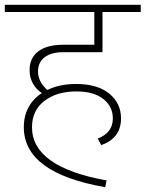

<svg xmlns="http://www.w3.org/2000/svg" viewBox="-33 -702 605 798"><path d="M125 -405Q125 -362 164 -328Q214 -353 283 -353Q372 -353 421 -313Q470 -273 470 -210Q470 -128 388 -99L373 -126Q436 -150 436 -210Q436 -259 396.5 -290.5Q357 -322 284 -322Q203 -322 151.5 -282.5Q100 -243 100 -173Q100 -8 410 48L404 76Q66 17 66 -173Q66 -220 85.5 -256Q105 -292 141 -315Q117 -331 103.5 -355.5Q90 -380 90 -411Q90 -461 126 -488.5Q162 -516 230 -516H359V-652H-13V-682H552V-652H393V-485H230Q180 -485 152.5 -464Q125 -443 125 -405Z"/></svg>

Font: FiraGO UltraLight
Style: Regular
Weight: 200
Designer: bBox Type
Foundry: bBox Type GmbH
Version: Version 1.001